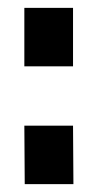

<svg xmlns="http://www.w3.org/2000/svg" viewBox="-20 -469 252 489"><path d="M42 -449H166V-300H42ZM42 -149H166L167 0H43Z"/></svg>

Font: Panefresco 800wt
Style: Regular
Weight: 800
Designer: Campivisivi
Foundry: Campivisivi & Chank Co
Version: Version 1.001